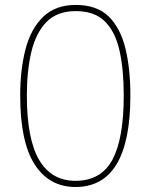

<svg xmlns="http://www.w3.org/2000/svg" viewBox="-20 -745 610 775"><path d="M506.3 -359.9Q506.3 9.8 284.7 9.8Q178.7 9.8 120.1 -81.1Q61.5 -171.9 61.5 -359.9Q61.5 -462.9 83 -546.4Q104.5 -628.9 154.1 -677Q203.6 -725.1 285.6 -725.1Q370.6 -725.1 418.5 -678.7Q466.3 -631.8 486.3 -549.3Q506.3 -466.8 506.3 -359.9ZM88.4 -359.9Q88.4 -184.1 137.9 -99.6Q187.5 -15.1 284.7 -15.1Q387.7 -15.1 433.6 -100.1Q479.5 -185.1 479.5 -359.9Q479.5 -462.9 462.9 -538.6Q446.3 -615.2 404.3 -657.7Q362.3 -700.2 285.6 -700.2Q210.9 -700.2 167.5 -656.2Q124.5 -611.8 106.4 -534.9Q88.4 -458 88.4 -359.9Z"/></svg>

Font: Nokora Thin
Style: Regular
Weight: 100
Designer: Danh Hong
Version: Version 8.000; ttfautohint (v1.8.3)